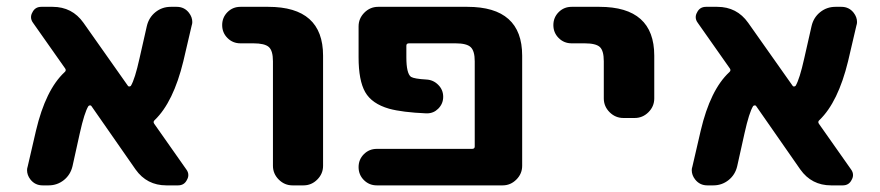

<svg xmlns="http://www.w3.org/2000/svg" viewBox="-20 -566 2591 565"><path d="M528.3 -67.4Q534.2 -59.6 534.2 -50.8Q534.2 -43.9 530.3 -37.1Q522.5 -20.5 503.9 -20.5H469.7Q412.1 -20.5 378.9 -67.4L249 -253.9Q248 -255.9 245.1 -255.9Q242.2 -255.9 240.2 -253.9Q228.5 -235.4 214.8 -173.8L193.4 -77.1Q187.5 -51.8 168 -36.1Q148.4 -20.5 123 -20.5H105.5Q83 -20.5 69.3 -38.1Q59.6 -50.8 59.6 -65.4Q59.6 -70.3 61.5 -76.2L85.9 -181.6Q114.3 -301.8 169.9 -353.5Q175.8 -358.4 171.9 -364.3L77.1 -499Q71.3 -506.8 71.3 -515.6Q71.3 -522.5 75.2 -529.3Q83 -545.9 101.6 -545.9H134.8Q192.4 -545.9 225.6 -499L356.4 -313.5Q357.4 -311.5 360.4 -311.5Q363.3 -311.5 365.2 -313.5Q377 -333 390.6 -394.5L412.1 -489.3Q418 -514.6 437.5 -530.3Q457 -545.9 482.4 -545.9H500Q522.5 -545.9 536.1 -528.3Q545.9 -515.6 545.9 -501Q545.9 -496.1 543.9 -490.2L519.5 -385.7Q490.2 -265.6 435.5 -212.9Q429.7 -208 433.6 -202.1Z M687.5 -438.5Q665 -438.5 649.4 -454.1Q633.8 -469.7 633.8 -492.2Q633.8 -514.6 649.4 -530.3Q665 -545.9 687.5 -545.9H769.5Q930.7 -545.9 930.7 -402.3V-78.1Q930.7 -54.7 913.6 -37.6Q896.5 -20.5 873 -20.5H840.8Q817.4 -20.5 800.3 -37.6Q783.2 -54.7 783.2 -78.1V-385.7Q783.2 -417 771 -427.7Q758.8 -438.5 725.6 -438.5Z M1516.6 -78.1Q1516.6 -54.7 1499.5 -37.6Q1482.4 -20.5 1459 -20.5H1088.9Q1066.4 -20.5 1050.8 -36.1Q1035.2 -51.8 1035.2 -74.2Q1035.2 -96.7 1050.8 -112.3Q1066.4 -127.9 1088.9 -127.9H1369.1Q1377 -127.9 1377 -134.8V-385.7Q1377 -416 1365.2 -427.2Q1353.5 -438.5 1320.3 -438.5H1183.6Q1175.8 -438.5 1175.8 -431.6V-397.5Q1175.8 -349.6 1189.5 -339.8Q1199.2 -334 1234.4 -332Q1254.9 -331.1 1269.5 -316.4Q1284.2 -301.8 1284.2 -281.2Q1284.2 -260.7 1269.5 -246.1Q1255.9 -232.4 1236.3 -232.4Q1235.4 -232.4 1234.4 -232.4Q1164.1 -235.4 1125 -246.1Q1074.2 -260.7 1054.7 -294.9Q1035.2 -329.1 1035.2 -397.5V-488.3Q1035.2 -511.7 1052.2 -528.8Q1069.3 -545.9 1092.8 -545.9H1355.5Q1516.6 -545.9 1516.6 -402.3Z M1662.1 -438.5Q1639.6 -438.5 1624 -454.1Q1608.4 -469.7 1608.4 -492.2Q1608.4 -514.6 1624 -530.3Q1639.6 -545.9 1662.1 -545.9H1744.1Q1905.3 -545.9 1905.3 -402.3V-276.4Q1905.3 -252.9 1888.2 -235.8Q1871.1 -218.8 1847.7 -218.8H1814.5Q1791 -218.8 1773.9 -235.8Q1756.8 -252.9 1756.8 -276.4V-385.7Q1756.8 -417 1745.1 -427.7Q1733.4 -438.5 1700.2 -438.5Z M2484.4 -67.4Q2490.2 -59.6 2490.2 -50.8Q2490.2 -43.9 2486.3 -37.1Q2478.5 -20.5 2460 -20.5H2425.8Q2368.2 -20.5 2335 -67.4L2205.1 -253.9Q2204.1 -255.9 2201.2 -255.9Q2198.2 -255.9 2196.3 -253.9Q2184.6 -235.4 2170.9 -173.8L2149.4 -77.1Q2143.6 -51.8 2124 -36.1Q2104.5 -20.5 2079.1 -20.5H2061.5Q2039.1 -20.5 2025.4 -38.1Q2015.6 -50.8 2015.6 -65.4Q2015.6 -70.3 2017.6 -76.2L2042 -181.6Q2070.3 -301.8 2126 -353.5Q2131.8 -358.4 2127.9 -364.3L2033.2 -499Q2027.3 -506.8 2027.3 -515.6Q2027.3 -522.5 2031.2 -529.3Q2039.1 -545.9 2057.6 -545.9H2090.8Q2148.4 -545.9 2181.6 -499L2312.5 -313.5Q2313.5 -311.5 2316.4 -311.5Q2319.3 -311.5 2321.3 -313.5Q2333 -333 2346.7 -394.5L2368.2 -489.3Q2374 -514.6 2393.6 -530.3Q2413.1 -545.9 2438.5 -545.9H2456.1Q2478.5 -545.9 2492.2 -528.3Q2502 -515.6 2502 -501Q2502 -496.1 2500 -490.2L2475.6 -385.7Q2446.3 -265.6 2391.6 -212.9Q2385.7 -208 2389.6 -202.1Z"/></svg>

Font: Gen Jyuu Gothic Bold
Style: Bold
Weight: 700
Designer: [Source Han Sans]
Ryoko NISHIZUKA  (kana & ideographs); Paul D. Hunt (Latin, Greek & Cyrillic); Wenlong ZHANG  (bopomofo
Version: Version 1.002.20150607